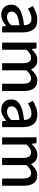

<svg xmlns="http://www.w3.org/2000/svg" viewBox="1209 -1813 618 3076"><g transform="rotate(90 1518.0 -275.0)"><path d="M217 14Q146 14 100.5 -29.5Q55 -73 55 -146Q55 -235 133.5 -283.5Q212 -332 384 -351Q384 -383 374.5 -410Q365 -437 342.5 -453.5Q320 -470 279 -470Q236 -470 195.5 -453.5Q155 -437 120 -414L77 -492Q120 -519 176.5 -541.5Q233 -564 299 -564Q402 -564 450.5 -502.5Q499 -441 499 -331V0H405L396 -63H392Q355 -31 311 -8.5Q267 14 217 14ZM252 -78Q288 -78 319 -95Q350 -112 384 -143V-277Q262 -263 214 -232Q166 -201 166 -155Q166 -114 190.5 -96Q215 -78 252 -78Z M662 0V-551H756L766 -473H768Q804 -511 845.5 -537.5Q887 -564 939 -564Q1001 -564 1036.5 -537Q1072 -510 1090 -463Q1131 -507 1174 -535.5Q1217 -564 1269 -564Q1355 -564 1396.5 -507.5Q1438 -451 1438 -346V0H1322V-332Q1322 -403 1300 -433.5Q1278 -464 1231 -464Q1175 -464 1107 -390V0H992V-332Q992 -403 969.5 -433.5Q947 -464 900 -464Q844 -464 777 -390V0Z M1735 14Q1664 14 1618.5 -29.5Q1573 -73 1573 -146Q1573 -235 1651.5 -283.5Q1730 -332 1902 -351Q1902 -383 1892.5 -410Q1883 -437 1860.5 -453.5Q1838 -470 1797 -470Q1754 -470 1713.5 -453.5Q1673 -437 1638 -414L1595 -492Q1638 -519 1694.5 -541.5Q1751 -564 1817 -564Q1920 -564 1968.5 -502.5Q2017 -441 2017 -331V0H1923L1914 -63H1910Q1873 -31 1829 -8.5Q1785 14 1735 14ZM1770 -78Q1806 -78 1837 -95Q1868 -112 1902 -143V-277Q1780 -263 1732 -232Q1684 -201 1684 -155Q1684 -114 1708.5 -96Q1733 -78 1770 -78Z M2180 0V-551H2274L2284 -473H2286Q2322 -511 2363.5 -537.5Q2405 -564 2457 -564Q2519 -564 2554.5 -537Q2590 -510 2608 -463Q2649 -507 2692 -535.5Q2735 -564 2787 -564Q2873 -564 2914.5 -507.5Q2956 -451 2956 -346V0H2840V-332Q2840 -403 2818 -433.5Q2796 -464 2749 -464Q2693 -464 2625 -390V0H2510V-332Q2510 -403 2487.5 -433.5Q2465 -464 2418 -464Q2362 -464 2295 -390V0Z"/></g></svg>

Font: Source Han Sans TC Medium
Style: Regular
Weight: 500
Designer: Ryoko NISHIZUKA Ë•øÂ°öÊ∂ºÂ≠ê (kana, bopomofo & ideographs); Paul D. Hunt (Latin, Greek & Cyrillic); Sandoll Communicatio
Foundry: Adobe
Version: Version 2.004;hotconv 1.0.118;makeotfexe 2.5.65603